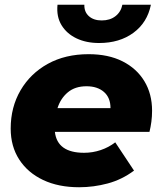

<svg xmlns="http://www.w3.org/2000/svg" viewBox="-20 -779 678 808"><path d="M313 9Q226 9 161.5 -21.5Q97 -52 61 -107.5Q25 -163 25 -238Q25 -328 66.5 -399Q108 -470 181.5 -510.5Q255 -551 353 -551Q436 -551 495.5 -521Q555 -491 587.5 -437.5Q620 -384 620 -313Q620 -289 617 -266.5Q614 -244 609 -224H211Q221 -136 334 -136Q370 -136 404 -147.5Q438 -159 465 -180L544 -61Q493 -23 433.5 -7Q374 9 313 9ZM222 -324H445Q445 -368 417.5 -392Q390 -416 344 -416Q296 -416 265.5 -390.5Q235 -365 222 -324ZM397 -598Q343 -598 302 -617.5Q261 -637 239 -673Q217 -709 222 -759H335Q334 -729 354 -711Q374 -693 408 -693Q443 -693 466 -711Q489 -729 495 -759H615Q600 -684 541.5 -641Q483 -598 397 -598Z"/></svg>

Font: Montserrat ExtraBold
Style: Italic
Weight: 800
Italic angle: -11.3°
Designer: Julieta Ulanovsky
Foundry: Julieta Ulanovsky
Version: Version 9.000; ttfautohint (v1.8.4.7-5d5b)